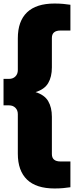

<svg xmlns="http://www.w3.org/2000/svg" viewBox="-27 -838 419 1088"><path d="M282 230Q178.5 230 126.2 179.8Q74 129.5 74 33V-191Q74 -213.5 60.2 -227.2Q46.5 -241 24 -241H-7V-391H24Q46.5 -391 60.2 -404.8Q74 -418.5 74 -441V-621Q74 -718 126.2 -768Q178.5 -818 282 -818Q308.5 -818 330.5 -816Q352.5 -814 372 -811V-665H316Q267 -665 267 -623V-456Q267 -402.5 246 -367Q225 -331.5 174.5 -316Q225 -300.5 246 -265Q267 -229.5 267 -176V35Q267 77 316 77H372V223Q352.5 226 330.5 228Q308.5 230 282 230Z"/></svg>

Font: Encode Sans Cnd Black
Style: Regular
Weight: 900
Width: 3
Designer: Multiple Designers
Foundry: Impallari Type
Version: Version 3.002; ttfautohint (v1.8.3) -l 8 -r 50 -G 200 -x 14 